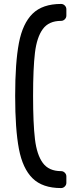

<svg xmlns="http://www.w3.org/2000/svg" viewBox="-20 -796 382 975"><path d="M290 -776Q301 -776 309 -768Q317 -760 317 -749V-717Q317 -706 309 -698Q301 -690 290 -690Q228 -690 197.5 -648.5Q167 -607 157.5 -528Q148 -449 148 -309Q148 -169 157.5 -89.5Q167 -10 197.5 31.5Q228 73 290 73Q301 73 309 81Q317 89 317 100V132Q317 143 309 151Q301 159 290 159Q196 159 145.5 109.5Q95 60 76 -40Q57 -140 57 -309Q57 -478 76 -577.5Q95 -677 145.5 -726.5Q196 -776 290 -776Z"/></svg>

Font: Rubik
Style: Regular
Weight: 400
Designer: Hubert & Fischer
Foundry: Hubert & Fischer
Version: Version 1.100